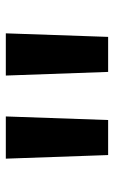

<svg xmlns="http://www.w3.org/2000/svg" viewBox="114 -884 392 660"><g transform="rotate(-90 310.0 -554.0)"><path d="M107 -378.3 94.6 -730H239.7L227.4 -378.3ZM392.8 -378.3 380.3 -730H525.4L513.2 -378.3Z"/></g></svg>

Font: Monaspace Radon Var
Style: Regular
Weight: 400
Designer: Riley Cran and the Lettermatic Team
Version: Version 1.000 (Monaspace Radon Var)